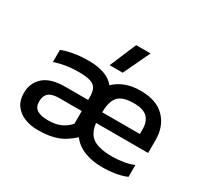

<svg xmlns="http://www.w3.org/2000/svg" viewBox="-146 -899 1172 1109"><g transform="rotate(30 440.5 -344.5)"><path d="M392 -522 467 -699H563L479 -522ZM217 10Q170 10 130 -6Q90 -22 66.5 -54.5Q43 -87 43 -135Q43 -203 89.5 -244.5Q136 -286 233 -286H385V-307Q385 -341 374.5 -361Q364 -381 336.5 -390Q309 -399 256 -399Q172 -399 99 -374V-455Q131 -468 177 -476Q223 -484 276 -484Q398 -484 449 -421Q478 -450 521.5 -467Q565 -484 621 -484Q729 -484 783.5 -427.5Q838 -371 838 -282V-194H491Q499 -125 541 -98.5Q583 -72 669 -72Q705 -72 743 -78.5Q781 -85 809 -97V-18Q777 -4 735.5 3Q694 10 647 10Q582 10 529.5 -10.5Q477 -31 446 -73Q422 -50 392 -31Q362 -12 320 -1Q278 10 217 10ZM491 -265H742V-298Q742 -347 715 -374.5Q688 -402 624 -402Q548 -402 519.5 -369Q491 -336 491 -265ZM240 -68Q292 -68 326 -83.5Q360 -99 385 -127V-212H235Q187 -212 165.5 -193.5Q144 -175 144 -137Q144 -100 169 -84Q194 -68 240 -68Z"/></g></svg>

Font: Kanit
Style: Regular
Weight: 400
Designer: Katatrad Team
Foundry: CadsonDemak
Version: Version 2.000; ttfautohint (v1.8.3)